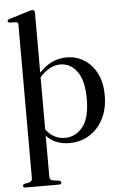

<svg xmlns="http://www.w3.org/2000/svg" viewBox="-63 -785 677 1064"><g transform="rotate(-5 275.5 -253.0)"><path d="M171.5 -727.5V-392Q204 -427 242 -445.2Q280 -463.5 324 -463.5Q379.5 -463.5 423.2 -435.2Q467 -407 492 -356Q517 -305 517 -237.5Q517 -160.5 488 -104.8Q459 -49 409.8 -19Q360.5 11 300 11Q220 11 171.5 -41.5V186Q171.5 205 188 208.5L223.5 213.5Q235 217 235 225Q235 235 221 235H35Q22 235 22 225Q22 217 34 213.5L58 208.5Q74.5 204.5 74.5 186.5V-667.5Q74.5 -681 63 -682L27 -683Q16.5 -684.5 16.5 -692Q16.5 -699.5 29 -703.5L133.5 -735.5Q150.5 -741 158.5 -741Q171.5 -741 171.5 -727.5ZM285.5 -427.5Q256.5 -427.5 227.5 -412.2Q198.5 -397 171.5 -366.5V-76.5Q213 -20 277.5 -20Q336.5 -20 376.2 -69Q416 -118 416 -225Q416 -328 379 -377.8Q342 -427.5 285.5 -427.5Z"/></g></svg>

Font: Fraunces 72pt S000
Style: Regular
Weight: 400
Version: Version 1.000; ttfautohint (v1.8.3)